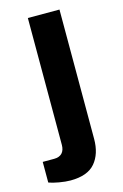

<svg xmlns="http://www.w3.org/2000/svg" viewBox="-145 -577 521 816"><g transform="rotate(-15 115.5 -169.0)"><path d="M61 188Q39.6 188 11.5 183.1Q-16.6 178.2 -33.2 171.9V81.1H17.1Q40 81.1 52 68.4Q64 55.7 64 32.2V-525.9H203.1V43Q203.1 108.9 169.7 148.4Q136.2 188 61 188Z"/></g></svg>

Font: Archivo
Style: Bold
Weight: 700
Designer: Hector Gatti
Foundry: Omnibus-Type
Version: Version 2.001